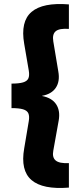

<svg xmlns="http://www.w3.org/2000/svg" viewBox="-20 -825 402 960"><path d="M324.5 113Q194 123.5 137.8 75.5Q81.5 27.5 101 -83L124 -220Q128 -244 121.8 -258.2Q115.5 -272.5 95.2 -278.5Q75 -284.5 37.5 -284.5V-407Q75 -407 95.2 -413Q115.5 -419 121.8 -433Q128 -447 124 -471.5L101 -606Q81.5 -717.5 137.8 -765.5Q194 -813.5 324.5 -803V-680.5Q277 -684 258.8 -669Q240.5 -654 246.5 -618L271.5 -468Q280.5 -418.5 259.2 -386.5Q238 -354.5 190.5 -346V-345Q240 -335.5 261 -303.2Q282 -271 273.5 -222.5L246.5 -72Q240 -38 258.5 -22.5Q277 -7 324.5 -9.5Z"/></svg>

Font: Geologica Cursive ExtraBold
Style: Regular
Weight: 800
Designer: Sindre Bremnes, Frode Helland
Foundry: Monokrom Skriftforlag AS
Version: Version 1.010;gftools[0.9.28]